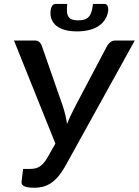

<svg xmlns="http://www.w3.org/2000/svg" viewBox="-20 -920 686 948"><path d="M128.5 -86Q142 -86 153.8 -88.5Q165.5 -91 176 -97.8Q186.5 -104.5 196.2 -115.8Q206 -127 216 -145L253.5 -211L49 -720H152Q166.5 -720 174.2 -712.5Q182 -705 186.5 -693.5L290.5 -395Q297.5 -373 302.8 -351.5Q308 -330 311 -308Q319.5 -330 329.8 -351.2Q340 -372.5 351.5 -395L509 -693.5Q514.5 -703.5 525 -711.8Q535.5 -720 550 -720H645.5L300.5 -96.5Q283 -66 265.2 -46Q247.5 -26 228.8 -14.2Q210 -2.5 190.5 2.2Q171 7 151 7Q117 7 100.8 0Q84.5 -7 86.5 -23.5L94 -86ZM366 -819.5Q384 -819.5 396.8 -823.5Q409.5 -827.5 418 -836.8Q426.5 -846 431.5 -861.5Q436.5 -877 439 -900.5H496.5Q507 -900.5 511.2 -890.5Q515.5 -880.5 514.5 -869Q511.5 -844 499.2 -824.5Q487 -805 467 -791.8Q447 -778.5 420 -771.8Q393 -765 360 -765Q327.5 -765 302 -771.8Q276.5 -778.5 259.5 -791.8Q242.5 -805 234.8 -824.5Q227 -844 230 -869Q231 -880.5 237.2 -890.5Q243.5 -900.5 254 -900.5H312Q309.5 -877 310.8 -861.5Q312 -846 318.5 -836.8Q325 -827.5 336.5 -823.5Q348 -819.5 366 -819.5Z"/></svg>

Font: Lato Semibold
Style: Italic
Weight: 600
Italic angle: -7°
Designer: Lukasz Dziedzic
Foundry: tyPoland Lukasz Dziedzic
Version: Version 2.006; 2014-01-15